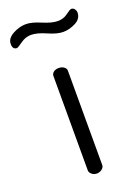

<svg xmlns="http://www.w3.org/2000/svg" viewBox="-195 -752 580 809"><g transform="rotate(-20 95.0 -347.0)"><path d="M128 -449V-26Q128 -16 118 -8Q108 0 95 0Q82 0 72.5 -8Q63 -16 63 -26V-449Q63 -459 72 -466Q81 -473 95 -473Q109 -473 118.5 -466Q128 -459 128 -449ZM33 -644Q8 -644 -14 -628Q-36 -612 -41 -612Q-60 -612 -60 -637Q-60 -662 -30.5 -678Q-1 -694 28 -694Q54 -694 94 -677Q134 -660 160 -660Q186 -660 205 -674.5Q224 -689 230 -689Q239 -689 244.5 -681.5Q250 -674 250 -666Q250 -638 222 -623.5Q194 -609 166 -609Q139 -609 99.5 -626.5Q60 -644 33 -644Z"/></g></svg>

Font: Dosis
Style: Book
Weight: 400
Designer: EdgarTolentino, PabloImpallari, IginoMarini
Foundry: EdgarTolentino, PabloImpallari, IginoMarini
Version: Version 1.007